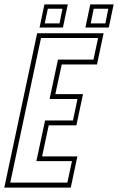

<svg xmlns="http://www.w3.org/2000/svg" viewBox="-44 -851 536 871"><path d="M-24.5 0 124.5 -700H426L396 -558.5H236L207 -424H332.5L302.5 -282.5H177L147 -141.5H307L277 0ZM2.5 -22.5H261.5L282.5 -120H121L160.5 -304.5H287L307.5 -402H181L219 -580.5H380L401 -678.5H142ZM343.5 -726 365.5 -831H471.5L449.5 -726ZM135.5 -726 157.5 -831H263.5L241.5 -726ZM159 -745H226L239.5 -811.5H173ZM367.5 -745H434L447.5 -811.5H381Z"/></svg>

Font: Tourney Condensed ExtraLight
Style: Italic
Weight: 200
Width: 3
Italic angle: -12°
Designer: Tyler Finck
Foundry: Etcetera Type Co
Version: Version 1.010; ttfautohint (v1.8.3)